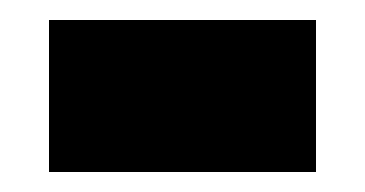

<svg xmlns="http://www.w3.org/2000/svg" viewBox="-20 -364 365 192"><path d="M29 -192V-344H296V-192Z"/></svg>

Font: Noto Sans ExtraCondensed Black
Style: Regular
Weight: 900
Width: 2
Designer: Monotype Design Team
Foundry: Monotype Imaging Inc.
Version: Version 2.013; ttfautohint (v1.8.4.7-5d5b)